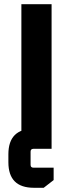

<svg xmlns="http://www.w3.org/2000/svg" viewBox="-20 -710 348 916"><path d="M82 0V-690H226.1V0ZM20 25.8Q20 -96 141.8 -96H162V0H139.4Q125.9 0 125.9 13.5V76.4Q125.9 89.9 139.4 89.9H235.9V149.1L188.5 185.9H141.8Q20 185.9 20 64.1Z"/></svg>

Font: Oxanium ExtraLight
Style: Regular
Weight: 200
Designer: Severin Meyer
Version: Version 2.000